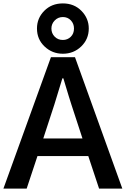

<svg xmlns="http://www.w3.org/2000/svg" viewBox="-24 -1109 739 1129"><path d="M230.5 -294.9H460.9L395.5 -495.1Q388.7 -516.6 380.4 -543Q372.1 -569.3 362.8 -601.1Q353.5 -632.8 348.6 -648.4H342.8Q339.8 -638.7 295.9 -495.1ZM-3.9 0 275.4 -772.5H417L695.3 0H558.6L495.1 -191.4H196.3L132.8 0ZM193.4 -941.4Q193.4 -1002 236.3 -1045.4Q279.3 -1088.9 345.7 -1088.9Q412.1 -1088.9 455.1 -1044.9Q498 -1001 498 -941.4Q498 -878.9 453.6 -835.9Q409.2 -793 345.7 -793Q283.2 -793 238.3 -835.4Q193.4 -877.9 193.4 -941.4ZM278.3 -941.4Q278.3 -913.1 297.4 -893.6Q316.4 -874 345.7 -874Q373 -874 392.1 -892.6Q411.1 -911.1 411.1 -941.4Q411.1 -969.7 392.6 -989.3Q374 -1008.8 345.7 -1008.8Q317.4 -1008.8 297.9 -988.8Q278.3 -968.8 278.3 -941.4Z"/></svg>

Font: Gothic A1
Style: Bold
Weight: 700
Version: Version 2.50